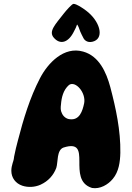

<svg xmlns="http://www.w3.org/2000/svg" viewBox="-20 -981 686 1001"><path d="M471.7 -766.6C523.4 -788.1 500 -872.1 428.7 -925.8C412.1 -938.5 378.9 -960.9 363.3 -960.9C355.5 -960.9 325.2 -926.8 311.5 -909.2C268.6 -853.5 231.4 -817.4 260.7 -784.2C293.9 -746.1 336.9 -757.8 366.2 -818.4L375 -835.9C377.9 -840.8 379.9 -850.6 381.8 -853.5C387.7 -847.7 393.6 -830.1 398.4 -816.4C403.3 -803.7 408.2 -796.9 414.1 -784.2C421.9 -766.6 443.4 -754.9 471.7 -766.6ZM554.7 -528.3C534.2 -603.5 497.1 -688.5 414.1 -711.9C313.5 -741.2 229.5 -652.3 188.5 -573.2C135.7 -471.7 101.6 -358.4 73.2 -248C65.4 -220.7 59.6 -193.4 53.7 -165L51.8 -151.4C50.8 -144.5 47.9 -137.7 45.9 -130.9C42 -118.2 39.1 -104.5 39.1 -90.8C39.1 -53.7 61.5 -24.4 96.7 -12.7C127 -2.9 161.1 -4.9 190.4 -17.6C191.4 -18.6 191.4 -18.6 192.4 -18.6C230.5 -36.1 258.8 -66.4 273.4 -105.5C283.2 -134.8 274.4 -199.2 311.5 -211.9C469.7 -261.7 323.2 -43 460 -1C501 5.9 543 -17.6 568.4 -48.8C599.6 -85.9 606.4 -137.7 607.4 -184.6C609.4 -299.8 584 -418 554.7 -528.3ZM418.9 -443.4C410.2 -401.4 394.5 -353.5 344.7 -359.4C326.2 -360.4 309.6 -374 302.7 -390.6C294.9 -405.3 295.9 -419.9 297.9 -436.5C300.8 -472.7 309.6 -511.7 339.8 -538.1C374 -561.5 428.7 -498 418.9 -443.4Z"/></svg>

Font: Day Care
Style: Regular
Weight: 400
Designer: Noponies
Version: Version 1.000;PS 001.000;hotconv 1.0.88;makeotf.lib2.5.64775